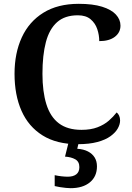

<svg xmlns="http://www.w3.org/2000/svg" viewBox="-20 -744 688 1004"><path d="M386 10Q276 10 202.5 -36Q129 -82 92.5 -164.5Q56 -247 56 -358Q56 -466 94 -548.5Q132 -631 207 -677.5Q282 -724 392 -724Q465 -724 513.5 -709Q562 -694 586 -668Q610 -642 610 -610Q610 -574 580.5 -551.5Q551 -529 499 -529Q499 -561 488.5 -592Q478 -623 453.5 -643.5Q429 -664 387 -664Q319 -664 278.5 -628Q238 -592 220 -524Q202 -456 202 -358Q202 -265 222.5 -199Q243 -133 288 -99Q333 -65 406 -65Q455 -65 490 -78.5Q525 -92 549 -113Q573 -134 590 -156Q598 -150 603 -139Q608 -128 608 -114Q608 -94 596 -72.5Q584 -51 558 -32Q532 -13 489.5 -1.5Q447 10 386 10ZM349 240Q339 240 324 238.5Q309 237 293.5 234.5Q278 232 266 229V172Q284 176 302.5 178Q321 180 334 180Q363 180 379 167.5Q395 155 395 130Q395 101 373.5 89Q352 77 320 75L341 -9H394L384 34Q417 36 440 48Q463 60 475 79.5Q487 99 487 126Q487 179 450 209.5Q413 240 349 240Z"/></svg>

Font: Noto Serif Bengali SemiBold
Style: Regular
Weight: 600
Version: Version 2.003